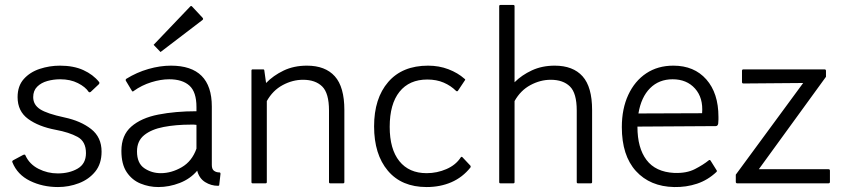

<svg xmlns="http://www.w3.org/2000/svg" viewBox="-20 -820 3405 775"><path d="M346 -449Q341 -446 338 -449Q325 -469 294.5 -484.5Q264 -500 223 -500Q196 -500 171 -493Q146 -486 130 -470Q114 -454 114 -428Q114 -397 142 -379Q170 -361 240 -346Q306 -332 348 -299Q390 -266 390 -208Q390 -159 364.5 -127.5Q339 -96 298.5 -80.5Q258 -65 214 -65Q152 -65 101 -90Q50 -115 30 -165Q28 -170 33 -173L74 -195Q76 -196 79 -196Q82 -196 83 -192Q99 -157 135.5 -138.5Q172 -120 213 -120Q260 -120 293.5 -139.5Q327 -159 327 -202Q327 -249 293 -267.5Q259 -286 205 -296Q136 -309 93.5 -340Q51 -371 51 -428Q51 -473 76 -501Q101 -529 140.5 -542Q180 -555 222 -555Q277 -555 316.5 -537Q356 -519 380 -489Q383 -485 379 -480Z M488 -494Q486 -499 490 -502Q532 -528 579 -541.5Q626 -555 670 -555Q835 -555 835 -390V-154Q835 -137 844 -130.5Q853 -124 866 -124Q870 -124 870 -118L865 -74Q865 -70 860 -70Q832 -70 808 -85Q784 -100 776 -131Q748 -98 705.5 -81.5Q663 -65 619 -65Q582 -65 547.5 -79Q513 -93 491.5 -125Q470 -157 470 -211Q470 -274 510 -309Q550 -344 619 -357.5Q688 -371 773 -371V-388Q773 -449 744.5 -474.5Q716 -500 663 -500Q629 -500 590.5 -488Q552 -476 520 -453Q515 -448 512 -454ZM773 -220V-316Q768 -317 762.5 -317Q757 -317 751 -317Q690 -317 640.5 -307.5Q591 -298 562 -274.5Q533 -251 533 -209Q533 -161 562.5 -141Q592 -121 629 -121Q672 -121 713.5 -145Q755 -169 773 -220ZM798 -748Q802 -743 797 -739L628 -610L600 -639L748 -794Q752 -798 756 -793Z M1057 -85Q1057 -80 1052 -80H1000Q995 -80 995 -85V-535Q995 -540 1000 -540H1042Q1047 -540 1047 -535L1054 -485Q1083 -515 1124.5 -535Q1166 -555 1219 -555Q1293 -555 1331.5 -512Q1370 -469 1370 -376V-85Q1370 -80 1365 -80H1313Q1308 -80 1308 -85V-374Q1308 -444 1280.5 -471Q1253 -498 1203 -498Q1161 -498 1121 -476.5Q1081 -455 1057 -412Z M1879 -151Q1881 -148 1879 -144Q1847 -104 1802 -84.5Q1757 -65 1702 -65Q1601 -65 1545.5 -131Q1490 -197 1490 -310Q1490 -423 1547 -489Q1604 -555 1708 -555Q1752 -555 1790 -540.5Q1828 -526 1855 -502Q1860 -499 1856 -495L1828 -453Q1825 -450 1821 -453Q1800 -474 1771 -486.5Q1742 -499 1705 -499Q1632 -499 1592.5 -449.5Q1553 -400 1553 -308Q1553 -218 1592 -169.5Q1631 -121 1702 -121Q1744 -121 1782 -137.5Q1820 -154 1840 -185Q1843 -189 1847 -185Z M2057 -85Q2057 -80 2052 -80H2000Q1995 -80 1995 -85V-795Q1995 -800 2000 -800H2052Q2057 -800 2057 -795V-488Q2086 -517 2127 -536Q2168 -555 2219 -555Q2293 -555 2331.5 -512Q2370 -469 2370 -376V-85Q2370 -80 2365 -80H2313Q2308 -80 2308 -85V-374Q2308 -444 2280.5 -471Q2253 -498 2203 -498Q2161 -498 2121 -476.5Q2081 -455 2057 -412Z M2553 -308Q2553 -223 2589.5 -174.5Q2626 -126 2701 -122Q2751 -120 2785 -137.5Q2819 -155 2841 -173Q2845 -176 2848 -172L2873 -132Q2875 -129 2872 -126Q2837 -93 2793.5 -78.5Q2750 -64 2701 -65Q2604 -67 2547 -129.5Q2490 -192 2490 -307Q2490 -381 2516 -437Q2542 -493 2588.5 -524Q2635 -555 2698 -555Q2782 -555 2831 -499.5Q2880 -444 2880 -348Q2880 -343 2880 -337.5Q2880 -332 2879 -321Q2877 -311 2869 -311L2553 -309Q2553 -309 2553 -308ZM2557 -362 2814 -363Q2819 -425 2785.5 -462.5Q2752 -500 2695 -500Q2640 -500 2604 -464Q2568 -428 2557 -362Z M2956 -80Q2950 -80 2950 -86V-115L3222 -485L2981 -483Q2975 -483 2975 -489V-534Q2975 -540 2981 -540H3308Q3314 -540 3314 -534V-510L3043 -137H3324Q3330 -137 3330 -131V-86Q3330 -80 3324 -80Z"/></svg>

Font: Gowun Dodum
Style: Regular
Weight: 400
Designer: Yanghee Ryu
Foundry: Yanghee Ryu
Version: Version 2.000